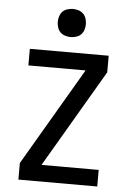

<svg xmlns="http://www.w3.org/2000/svg" viewBox="-59 -936 669 980"><g transform="rotate(5 275.0 -446.0)"><path d="M73 0V-85L366 -585H73V-670H477V-585L184 -85H477V0ZM275 -748Q261 -748 246.5 -752.5Q232 -757 222 -767Q212 -777 207.5 -791.5Q203 -806 203 -820Q203 -834 207.5 -848.5Q212 -863 222 -873Q232 -883 246.5 -887.5Q261 -892 275 -892Q289 -892 303.5 -887.5Q318 -883 328 -873Q338 -863 342.5 -848.5Q347 -834 347 -820Q347 -806 342.5 -791.5Q338 -777 328 -767Q318 -757 303.5 -752.5Q289 -748 275 -748Z"/></g></svg>

Font: Lode Dark Term
Style: Bold
Weight: 700
Monospace: yes
Designer: Belleve Invis
Foundry: Belleve Invis
Version: Version 29.2.0